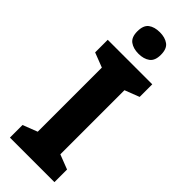

<svg xmlns="http://www.w3.org/2000/svg" viewBox="-301 -962 991 991"><g transform="rotate(45 195.0 -466.0)"><path d="M357 0H32V-92L112 -123V-591L32 -622V-714H357V-622L277 -591V-123L357 -92ZM195 -932Q233 -932 257 -914.5Q281 -897 281 -853Q281 -810 257 -792.5Q233 -775 195 -775Q157 -775 133 -792.5Q109 -810 109 -853Q109 -897 132.5 -914.5Q156 -932 195 -932Z"/></g></svg>

Font: Noto Sans Khmer UI SemiCondensed ExtraBold
Style: Regular
Weight: 800
Width: 4
Designer: Danh Hong and the Monotype Design Team
Foundry: Monotype Imaging Inc.
Version: Version 2.002; ttfautohint (v1.8.4.7-5d5b)